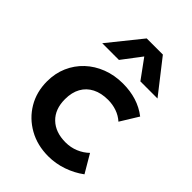

<svg xmlns="http://www.w3.org/2000/svg" viewBox="-227 -861 975 975"><g transform="rotate(45 261.0 -373.5)"><path d="M306 15Q226.5 15 164.8 -19.8Q103 -54.5 67.5 -114.2Q32 -174 32 -250Q32 -307.5 53 -355.8Q74 -404 112 -439.8Q150 -475.5 201.2 -495.2Q252.5 -515 313 -515Q365.5 -515 410.5 -501Q455.5 -487 493 -458L433.5 -361.5Q410 -382.5 380.2 -392.8Q350.5 -403 318 -403Q269 -403 233.8 -385Q198.5 -367 179.5 -333Q160.5 -299 160.5 -250.5Q160.5 -178.5 202.8 -137.8Q245 -97 318 -97Q354.5 -97 387 -110.5Q419.5 -124 443.5 -147.5L500.5 -50.5Q459.5 -20 409 -2.5Q358.5 15 306 15ZM93.5 -585 236 -762H352L490.5 -585H367.5L292 -688.5L213.5 -585Z"/></g></svg>

Font: Geologica EX Med
Style: Regular
Weight: 500
Designer: Sindre Bremnes, Frode Helland
Foundry: Monokrom Skriftforlag AS
Version: Version 1.010;gftools[0.9.28]